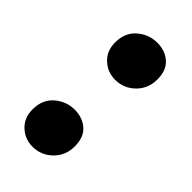

<svg xmlns="http://www.w3.org/2000/svg" viewBox="-148 -447 503 503"><g transform="rotate(45 103.5 -196.0)"><path d="M109 -261Q81 -261 60.5 -280Q40 -299 40 -330Q40 -367 64 -387.5Q88 -408 119 -408Q148 -408 167.5 -391Q187 -374 187 -340Q187 -306 164 -283.5Q141 -261 109 -261ZM80 16Q52 16 31.5 -3Q11 -22 11 -53Q11 -90 35 -110.5Q59 -131 90 -131Q119 -131 138.5 -114Q158 -97 158 -63Q158 -29 135 -6.5Q112 16 80 16Z"/></g></svg>

Font: Alkatra
Style: Regular
Weight: 400
Designer: Suman Bhandary
Version: Version 1.100;gftools[0.9.22]